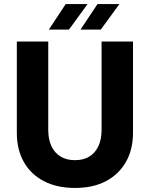

<svg xmlns="http://www.w3.org/2000/svg" viewBox="-20 -910 739 947"><path d="M350 17Q260 17 195.5 -17Q131 -51 97 -112Q63 -173 63 -255V-705H218V-269Q218 -223 233.5 -189.5Q249 -156 278.5 -138Q308 -120 350 -120Q392 -120 421 -138Q450 -156 465.5 -189.5Q481 -223 481 -269V-705H636V-255Q636 -173 601.5 -112Q567 -51 503.5 -17Q440 17 350 17ZM377 -764 461 -890H569L477 -764ZM221 -764 304 -890H412L320 -764Z"/></svg>

Font: TikTok Sans 24pt
Style: Bold
Weight: 700
Version: Version 4.000